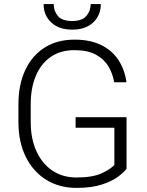

<svg xmlns="http://www.w3.org/2000/svg" viewBox="-20 -916 724 946"><path d="M603.5 -338.4V-85Q591.3 -67.4 561.5 -45.2Q531.7 -22.9 481.4 -6.6Q431.2 9.8 356.4 9.8Q272.5 9.8 208 -30Q143.6 -69.8 107.2 -142.8Q70.8 -215.8 70.8 -315.4V-401.4Q70.8 -499 104.5 -570.8Q138.2 -642.6 200 -681.6Q261.7 -720.7 346.7 -720.7Q425.8 -720.7 480 -693.4Q534.2 -666 564.7 -618.4Q595.2 -570.8 603 -510.7H542.5Q535.6 -553.2 513.9 -589.4Q492.2 -625.5 451.7 -647.2Q411.1 -668.9 346.7 -668.9Q277.8 -668.9 229.7 -635.5Q181.6 -602.1 156.5 -542.2Q131.3 -482.4 131.3 -402.3V-315.4Q131.3 -232.9 159.4 -171.1Q187.5 -109.4 238 -75.4Q288.6 -41.5 356.4 -41.5Q438 -41.5 483.2 -63.2Q528.3 -85 543.5 -103.5V-286.6H352.5V-338.4ZM426.8 -896H476.6Q476.6 -840.3 439 -805.2Q401.4 -770 335.9 -770Q270.5 -770 232.7 -805.2Q194.8 -840.3 194.8 -896H244.6Q244.6 -862.3 265.1 -837.4Q285.6 -812.5 335.9 -812.5Q384.8 -812.5 405.8 -837.6Q426.8 -862.8 426.8 -896Z"/></svg>

Font: Vazirmatn RD UI ExtraLight
Style: Regular
Weight: 200
Designer: Saber Rastikerdar
Foundry: Saber Rastikerdar
Version: Version 33.003